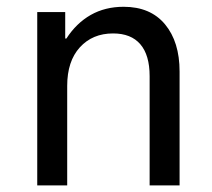

<svg xmlns="http://www.w3.org/2000/svg" viewBox="-20 -560 640 580"><path d="M92.5 0V-523.5H177V-443.5H180.5Q210.5 -490 254 -514.8Q297.5 -539.5 353.5 -539.5Q434.5 -539.5 478.5 -486.5Q522.5 -433.5 522.5 -344V0H432V-330Q432 -393.5 404 -426.2Q376 -459 321.5 -459Q259.5 -459 221.2 -417Q183 -375 183 -300.5V0Z"/></svg>

Font: Google Sans Code
Style: Regular
Weight: 400
Monospace: yes
Designer: Google Sans Code Authors
Foundry: Google LLC
Version: Version 6.000